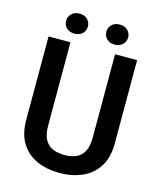

<svg xmlns="http://www.w3.org/2000/svg" viewBox="-129 -971 892 1072"><g transform="rotate(15 317.5 -434.5)"><path d="M196.8 -878.9Q225.6 -878.9 242.7 -862.1Q259.8 -845.2 259.8 -820.8Q259.8 -796.4 242.7 -779.8Q225.6 -763.2 196.8 -763.2Q168.5 -763.2 151.1 -779.8Q133.8 -796.4 133.8 -820.8Q133.8 -845.2 151.1 -862.1Q168.5 -878.9 196.8 -878.9ZM429.2 -877.9Q458 -877.9 475.3 -861.3Q492.7 -844.7 492.7 -820.3Q492.7 -795.9 475.3 -779.1Q458 -762.2 429.2 -762.2Q400.9 -762.2 383.8 -779.1Q366.7 -795.9 366.7 -820.3Q366.7 -844.7 383.8 -861.3Q400.9 -877.9 429.2 -877.9ZM573.7 -710.9V-229Q573.7 -147.5 539.8 -94.5Q505.9 -41.5 447.8 -15.9Q389.6 9.8 317.4 9.8Q243.7 9.8 186 -15.9Q128.4 -41.5 95.2 -94.5Q62 -147.5 62 -229V-710.9H188.5V-229Q188.5 -179.2 204.3 -149.7Q220.2 -120.1 249 -107.2Q277.8 -94.2 317.4 -94.2Q357.9 -94.2 386.7 -107.2Q415.5 -120.1 430.9 -149.7Q446.3 -179.2 446.3 -229V-710.9Z"/></g></svg>

Font: Robert Sans
Style: Bold
Weight: 700
Designer: Christian Robertson (extended by Adam Twardoch)
Foundry: Google
Version: Version 12.135;April 2, 2019;FontCreator 11.5.0.2425 64-bit;